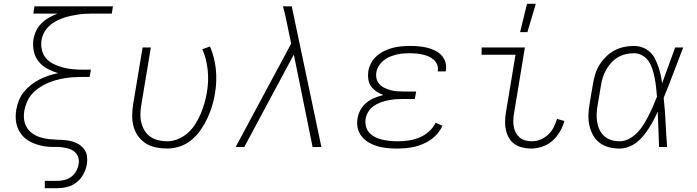

<svg xmlns="http://www.w3.org/2000/svg" viewBox="-20 -768 3640 1003"><path d="M214 215V177H280Q298 177 317.5 172Q337 167 353 155Q369 143 378.5 125Q388 107 391 88Q394 69 388 52Q382 35 368.5 24Q355 13 337 8Q319 3 301 1Q283 -1 264 -0.5Q245 0 226 -2Q207 -4 189.5 -8.5Q172 -13 155.5 -19.5Q139 -26 124 -36Q109 -46 97.5 -59Q86 -72 78 -87.5Q70 -103 66 -120.5Q62 -138 62 -157Q62 -176 65 -195Q69 -219 78.5 -243Q88 -267 104.5 -287.5Q121 -308 142 -324.5Q163 -341 186.5 -353Q210 -365 234.5 -373Q259 -381 284 -386Q253 -395 226.5 -409.5Q200 -424 181.5 -447Q163 -470 156.5 -501Q150 -532 155 -564Q159 -587 169.5 -608.5Q180 -630 197.5 -647Q215 -664 236.5 -676Q258 -688 280 -697H154L160 -735H570L564 -697H466Q446 -697 426.5 -696Q407 -695 387 -692Q367 -689 347 -684.5Q327 -680 307.5 -673Q288 -666 269 -655.5Q250 -645 235 -630.5Q220 -616 210 -597Q200 -578 197 -558Q193 -532 199 -506.5Q205 -481 221.5 -462.5Q238 -444 261 -433Q284 -422 308.5 -415.5Q333 -409 360 -406.5Q387 -404 414 -404H455L448 -366H407Q384 -366 361.5 -364.5Q339 -363 315.5 -359Q292 -355 269 -348.5Q246 -342 224.5 -332Q203 -322 182.5 -308Q162 -294 146 -275.5Q130 -257 120.5 -234.5Q111 -212 107 -190V-189Q103 -166 106 -143Q109 -120 120.5 -101.5Q132 -83 150 -70.5Q168 -58 189.5 -51Q211 -44 234 -41.5Q257 -39 280 -38Q301 -38 320.5 -36Q340 -34 359 -28.5Q378 -23 394 -12.5Q410 -2 421 13.5Q432 29 434.5 48.5Q437 68 434 88Q430 114 417 139.5Q404 165 382 183Q360 201 333 208Q306 215 280 215Z M853 8Q823 8 794 2Q765 -4 741.5 -19Q718 -34 701.5 -57Q685 -80 677.5 -108Q670 -136 670.5 -165.5Q671 -195 676 -226L725 -520H768L718 -219Q714 -196 713.5 -172Q713 -148 718.5 -126Q724 -104 736 -85Q748 -66 766 -53.5Q784 -41 807 -35.5Q830 -30 854 -30Q882 -30 910 -41.5Q938 -53 961 -73.5Q984 -94 1000.5 -120Q1017 -146 1028.5 -173.5Q1040 -201 1048 -229Q1056 -257 1061 -286Q1071 -345 1065 -402.5Q1059 -460 1037 -511L1077 -525Q1101 -470 1107.5 -407Q1114 -344 1103 -280Q1098 -247 1088 -214.5Q1078 -182 1063.5 -150.5Q1049 -119 1028.5 -89.5Q1008 -60 980.5 -37Q953 -14 919.5 -3Q886 8 853 8Z M1613 0 1515 -483 1256 0H1211L1501 -540L1481 -637Q1476 -662 1470.5 -686.5Q1465 -711 1458 -735H1504L1659 0Z M2054 8Q2027 8 2001.5 5.5Q1976 3 1952 -4Q1928 -11 1906.5 -23.5Q1885 -36 1869.5 -55.5Q1854 -75 1848.5 -100Q1843 -125 1848 -151Q1852 -174 1864 -195.5Q1876 -217 1895.5 -232.5Q1915 -248 1937.5 -257Q1960 -266 1983 -272Q1963 -279 1946.5 -290Q1930 -301 1918.5 -317Q1907 -333 1904 -354Q1901 -375 1904 -396Q1908 -419 1919.5 -440Q1931 -461 1949 -476.5Q1967 -492 1989 -502.5Q2011 -513 2033 -518.5Q2055 -524 2078 -526Q2101 -528 2123 -528Q2145 -528 2167.5 -526Q2190 -524 2211 -519Q2232 -514 2251.5 -504.5Q2271 -495 2285.5 -480Q2300 -465 2306.5 -444Q2313 -423 2309 -400L2308 -395H2266L2267 -398Q2270 -416 2263.5 -431Q2257 -446 2245 -456.5Q2233 -467 2218 -473.5Q2203 -480 2186.5 -483.5Q2170 -487 2153.5 -488.5Q2137 -490 2120 -490Q2103 -490 2085 -488.5Q2067 -487 2049.5 -482.5Q2032 -478 2015 -471Q1998 -464 1983.5 -452Q1969 -440 1959 -424Q1949 -408 1946 -390Q1943 -372 1947.5 -355.5Q1952 -339 1963.5 -327Q1975 -315 1990.5 -308Q2006 -301 2022.5 -296.5Q2039 -292 2056.5 -291Q2074 -290 2092 -290H2154L2147 -251H2085Q2066 -251 2046.5 -249.5Q2027 -248 2007.5 -244Q1988 -240 1968.5 -233Q1949 -226 1932 -214Q1915 -202 1904 -184Q1893 -166 1890 -147Q1887 -126 1892 -107Q1897 -88 1910 -74Q1923 -60 1940.5 -51.5Q1958 -43 1977 -38.5Q1996 -34 2016.5 -32Q2037 -30 2058 -30Q2085 -30 2113.5 -34Q2142 -38 2169.5 -49Q2197 -60 2220 -80.5Q2243 -101 2256 -127L2291 -111Q2282 -90 2266 -71Q2250 -52 2230.5 -38.5Q2211 -25 2189 -15.5Q2167 -6 2144.5 -1Q2122 4 2099 6Q2076 8 2054 8Z M2754 8Q2731 8 2708.5 2.5Q2686 -3 2668 -15.5Q2650 -28 2639 -47Q2628 -66 2623 -88Q2618 -110 2618.5 -133.5Q2619 -157 2623 -181L2673 -482H2496V-520H2722L2665 -174Q2662 -157 2661.5 -139.5Q2661 -122 2664 -105.5Q2667 -89 2675 -74.5Q2683 -60 2695 -49.5Q2707 -39 2724 -34.5Q2741 -30 2758 -30Q2781 -30 2803.5 -39Q2826 -48 2843.5 -64.5Q2861 -81 2872 -102.5Q2883 -124 2890 -147L2928 -136Q2921 -108 2905 -80.5Q2889 -53 2866 -32.5Q2843 -12 2813 -2Q2783 8 2754 8ZM2697 -600 2733 -748H2779L2735 -600Z M3216 8Q3187 8 3160.5 1Q3134 -6 3112.5 -22Q3091 -38 3078 -62Q3065 -86 3059 -112.5Q3053 -139 3054 -168Q3055 -197 3060 -226L3077 -326Q3081 -351 3088.5 -377Q3096 -403 3110 -426.5Q3124 -450 3144.5 -470.5Q3165 -491 3189 -504Q3213 -517 3239.5 -522.5Q3266 -528 3291 -528Q3315 -528 3336.5 -520Q3358 -512 3374.5 -497Q3391 -482 3401 -462.5Q3411 -443 3418.5 -421.5Q3426 -400 3431 -378Q3436 -356 3439 -333Q3456 -380 3473 -426.5Q3490 -473 3507 -520H3549Q3523 -454 3498.5 -388Q3474 -322 3447 -257Q3454 -193 3457 -128.5Q3460 -64 3465 0H3423Q3421 -46 3419.5 -92Q3418 -138 3416 -184Q3406 -162 3394.5 -140.5Q3383 -119 3370 -98.5Q3357 -78 3341 -58.5Q3325 -39 3305.5 -24Q3286 -9 3262.5 -0.5Q3239 8 3216 8ZM3217 -30Q3242 -30 3266.5 -43Q3291 -56 3310 -76Q3329 -96 3343 -119Q3357 -142 3369 -165.5Q3381 -189 3391.5 -213.5Q3402 -238 3412 -263Q3410 -287 3407.5 -311Q3405 -335 3400.5 -358Q3396 -381 3389 -404Q3382 -427 3370 -446Q3358 -465 3337 -477.5Q3316 -490 3292 -490Q3270 -490 3248.5 -485Q3227 -480 3207 -468Q3187 -456 3172 -439Q3157 -422 3146 -402.5Q3135 -383 3128.5 -362Q3122 -341 3119 -319L3102 -219Q3098 -197 3097 -174.5Q3096 -152 3099.5 -130.5Q3103 -109 3112 -90Q3121 -71 3136.5 -57Q3152 -43 3173 -36.5Q3194 -30 3217 -30Z"/></svg>

Font: Iosevka Extralight Extended
Style: Italic
Weight: 200
Width: 7
Italic angle: -9°
Monospace: yes
Designer: Belleve Invis
Foundry: Belleve Invis
Version: Version 32.5.0; ttfautohint (v1.8.4)